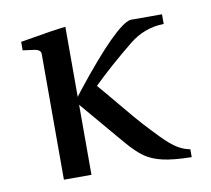

<svg xmlns="http://www.w3.org/2000/svg" viewBox="-63 -575 709 645"><g transform="rotate(-10 292.0 -252.5)"><path d="M199 -239V0H105V-429Q105 -444 81 -447L44 -452V-481Q166 -502 199 -505V-266L215 -287Q369 -481 418 -490H526V-457Q460 -456 407 -413Q327 -348 269 -291Q290 -267 333.5 -214.5Q377 -162 397 -140Q417 -118 447 -87Q477 -56 499 -43Q521 -30 541 -27V0Q479 -1 442.5 -9.5Q406 -18 382 -35Q358 -52 327 -88Z"/></g></svg>

Font: Linguistics Pro
Style: Regular
Weight: 400
Designer: Stefan Peev, Context Ltd
Foundry: Stefan Peev, Context Ltd
Version: Version 001.000